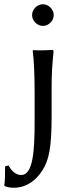

<svg xmlns="http://www.w3.org/2000/svg" viewBox="-61 -668 353 904"><path d="M182 -251C182 -326 185 -362 191 -423C191 -432 190 -433 182 -433C159 -431 116 -430 95 -432L93 -429C99 -386 102 -310 102 -235V-96C102 41 95 156 39 156C10 156 -10 131 -21 111L-37 115C-37 142 -37 189 -41 204L-40 207C-32 212 -16 216 3 216C66 216 110 179 138 135C169 87 182 30 182 -120ZM90 -597C90 -570 114 -546 141 -546C168 -546 192 -570 192 -597C192 -624 168 -648 141 -648C114 -648 90 -624 90 -597Z"/></svg>

Font: Libertinus Sans
Style: Regular
Weight: 400
Designer: Philipp H. Poll, Khaled Hosny
Foundry: Caleb Maclennan
Version: Version 7.050;RELEASE